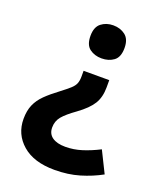

<svg xmlns="http://www.w3.org/2000/svg" viewBox="-137 -630 752 907"><g transform="rotate(20 238.5 -176.5)"><path d="M345 -295V-259Q345 -209 324 -175Q303 -141 252 -104Q207 -72 187.5 -48.5Q168 -25 168 7Q168 39 191.5 55.5Q215 72 257 72Q299 72 340 59Q381 46 424 24L477 131Q428 158 371 175Q314 192 246 192Q142 192 84.5 142Q27 92 27 15Q27 -26 40 -56Q53 -86 79 -111.5Q105 -137 144 -166Q173 -188 189 -202.5Q205 -217 210.5 -231.5Q216 -246 216 -266V-295ZM361 -462Q361 -416 336 -397.5Q311 -379 275 -379Q240 -379 215 -397.5Q190 -416 190 -462Q190 -506 215 -525.5Q240 -545 275 -545Q311 -545 336 -525.5Q361 -506 361 -462Z"/></g></svg>

Font: Noto IKEA Arabic
Style: Bold
Weight: 700
Designer: Monotype Design Team
Foundry: Monotype Imaging Inc.
Version: Version 1.200